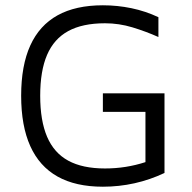

<svg xmlns="http://www.w3.org/2000/svg" viewBox="-20 -696 727 726"><path d="M369 10Q266 10 197.5 -28.5Q129 -67 94.5 -143.5Q60 -220 60 -334Q60 -448 94.5 -524Q129 -600 197.5 -638Q266 -676 369 -676Q424 -676 477 -665Q530 -654 579 -631V-556Q532 -577 481 -592.5Q430 -608 377 -608Q292 -608 238 -578.5Q184 -549 158 -488.5Q132 -428 132 -334Q132 -240 158 -179Q184 -118 238 -88.5Q292 -59 377 -59Q417 -59 455 -65Q493 -71 530 -83V-273H369V-343H602V-42Q547 -16 488.5 -3Q430 10 369 10Z"/></svg>

Font: Maven Pro VF Beta
Style: Regular
Weight: 400
Designer: Joe Prince
Foundry: Joe Prince
Version: Version 2.002